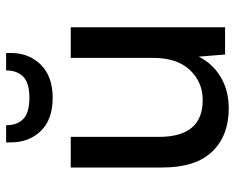

<svg xmlns="http://www.w3.org/2000/svg" viewBox="-90 -665 767 627"><g transform="rotate(-90 293.5 -351.5)"><path d="M253 12Q164 12 112 -42Q60 -96 60 -205V-504H160V-216Q160 -73 280 -73Q339 -73 378.5 -115Q418 -157 418 -235V-504H518V0H429L422 -86Q399 -40 355 -14Q311 12 253 12ZM288 -563Q217 -563 179.5 -601.5Q142 -640 142 -700V-715H198Q198 -679 218.5 -659Q239 -639 288 -639Q336 -639 356.5 -659Q377 -679 377 -715H434V-700Q434 -640 395.5 -601.5Q357 -563 288 -563Z"/></g></svg>

Font: DM Sans Medium
Style: Regular
Weight: 500
Designer: Colophon Foundry, Jonny Pinhorn
Foundry: Colophon Foundry
Version: Version 4.004; ttfautohint (v1.8.4.7-5d5b)